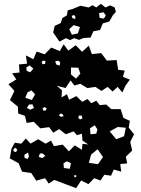

<svg xmlns="http://www.w3.org/2000/svg" viewBox="-20 -954 737 1001"><path d="M263 -16 234 3 215 -25 169 -12 143 -52 95 -59 77 -103 31 -128 40 -179 57 -210 91 -205 115 -232 139 -205 179 -228 218 -205 246 -221 261 -192 307 -200 339 -165 370 -196 407 -173 410 -204 440 -201 410 -221 407 -257 381 -249 364 -269 323 -254 288 -281 258 -262 236 -291 190 -285 156 -319 119 -313 110 -350 75 -362 73 -398 32 -432 55 -480 24 -515 65 -540 43 -572 82 -576 79 -618 121 -622 115 -665 154 -645 171 -685 213 -671 247 -706 292 -688 312 -723 336 -690 375 -718 408 -684 443 -716 459 -672 508 -677 537 -638 588 -641 596 -590 630 -586 621 -553 657 -539 634 -507 618 -472 593 -501 567 -477 541 -501 509 -480 477 -501 435 -495 399 -517 368 -508 348 -535 322 -495 276 -507 303 -483 301 -446 329 -463 340 -434 378 -453 409 -423 436 -438 456 -416 482 -429 500 -406 534 -409 560 -385H609L624 -339L657 -324L651 -289L679 -254L659 -214L669 -169L636 -137L643 -102L607 -99L612 -59L573 -70L559 -38L524 -43L504 -13L471 -25L441 6L403 -13L377 27ZM294 -630 283 -638 268 -634 273 -618 291 -612ZM217 -636 204 -638 197 -630 202 -619 215 -621ZM154 -596 134 -613 117 -602 119 -585 137 -577ZM388 -601 350 -602V-566L376 -544L399 -570ZM144 -483 123 -472 112 -444 146 -433 163 -462ZM149 -410 131 -409 120 -391 138 -382 157 -391ZM213 -396 202 -390 206 -377 219 -378 223 -389ZM305 -360 296 -362 287 -353 298 -345 312 -348ZM406 -351 392 -352 388 -340 397 -331 410 -337ZM488 -279 474 -301 449 -285 452 -254 482 -257ZM636 -288 594 -292 552 -269 586 -228 627 -244ZM70 -175 58 -184 50 -175 51 -165 64 -161ZM517 -135 489 -176 455 -148 443 -105 491 -98ZM126 -159 107 -147 108 -131 123 -125 131 -138ZM203 -154H188L182 -136L200 -130L216 -141ZM329 -113 311 -103 313 -78 344 -74 350 -103ZM380 -38 371 -41 365 -38 368 -32 375 -30ZM257 -785 265 -819 297 -834 305 -860 329 -874 333 -900 358 -907 399 -924 442 -915 462 -927 482 -915 506 -934 530 -915 554 -926 578 -915 584 -892 568 -874 550 -842 516 -832 502 -798 467 -791 452 -758 416 -756 392 -746 367 -755 345 -745 324 -755 290 -737ZM532 -873 520 -890 497 -886 499 -861 521 -857ZM372 -871 362 -876 354 -869 358 -859 373 -855ZM397 -813 364 -823 341 -802 355 -773 386 -780Z"/></svg>

Font: Rubik Gemstones
Style: Regular
Weight: 400
Designer: Hubert and Fischer, NaN
Foundry: Hubert and Fischer, NaN
Version: Version 2.200